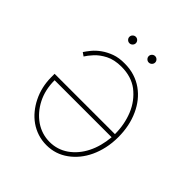

<svg xmlns="http://www.w3.org/2000/svg" viewBox="-191 -820 959 959"><g transform="rotate(45 288.5 -340.5)"><path d="M63.9 0ZM286.9 8.5Q253.9 8.5 224.6 -1.1Q195.3 -10.7 170.8 -27.9Q146.3 -45.1 126.8 -68.9Q107.2 -92.7 93.4 -120.7Q63.9 -179.7 63.9 -250V-272.7H490.1Q490.1 -340.9 465.9 -400.6Q442.1 -459.2 392 -498.6Q344.5 -534.1 275.6 -534.1Q225.5 -534.1 190.7 -516.3Q157 -498.9 135.7 -475.5Q125.4 -464.1 117.7 -454.2Q110.1 -444.2 105.1 -436.1L86.6 -448.9Q95.9 -463.4 111.5 -482.4Q127.1 -501.4 150.4 -518.1Q173.7 -534.8 204.5 -546.2Q235.4 -557.5 275.6 -556.8Q313.2 -556.8 345 -546.7Q376.8 -536.6 402.9 -518.1Q429 -499.6 449.2 -474.3Q469.5 -448.9 483.3 -418.3Q512.8 -354 512.8 -274.1Q512.8 -231.9 504.6 -195Q496.4 -158 481.9 -127Q467.3 -95.9 447.1 -71.2Q426.8 -46.5 402.3 -28.8Q351.2 8.5 286.9 8.5ZM286.9 -14.2Q341.6 -14.2 386 -45.1Q408 -60.7 426 -82Q443.9 -103.3 457 -129.4Q470.2 -155.5 478.3 -185.9Q486.5 -216.3 489.3 -250H86.6Q86.6 -182.5 113.6 -129.6Q140.6 -77.1 186.4 -45.1Q232.2 -14.2 286.9 -14.2ZM220.2 -644.9Q210.9 -644.9 204.2 -651.6Q197.4 -658.4 197.4 -667.6Q197.4 -676.8 204.2 -683.6Q210.9 -690.3 220.2 -690.3Q229.4 -690.3 236.2 -683.6Q242.9 -676.8 242.9 -667.6Q242.9 -658.4 236.2 -651.6Q229.4 -644.9 220.2 -644.9ZM356.5 -644.9Q347.3 -644.9 340.6 -651.6Q333.8 -658.4 333.8 -667.6Q333.8 -676.8 340.6 -683.6Q347.3 -690.3 356.5 -690.3Q365.8 -690.3 372.5 -683.6Q379.3 -676.8 379.3 -667.6Q379.3 -658.4 372.5 -651.6Q365.8 -644.9 356.5 -644.9Z"/></g></svg>

Font: Linik Sans Thin
Style: Regular
Weight: 100
Designer: Fonts by Rasmus Andersson / Changes by Cristiano Sobral with parts from Marc Monis
Foundry: rsms
Version: Version 3.020; ttfautohint (v1.6)